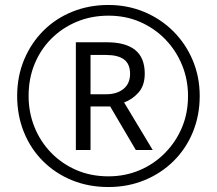

<svg xmlns="http://www.w3.org/2000/svg" viewBox="-20 -743 872 772"><path d="M285 -140V-573H410Q485 -573 523.5 -542Q562 -511 562 -447Q562 -399 537 -371Q512 -343 479 -331L594 -140H526L423 -315H344V-140ZM407 -364Q450 -364 476.5 -385.5Q503 -407 503 -446Q503 -486 478.5 -504Q454 -522 407 -522H344V-364ZM416 9Q336 9 269 -18.5Q202 -46 152.5 -95.5Q103 -145 76 -212Q49 -279 49 -357Q49 -436 77 -503Q105 -570 154.5 -619.5Q204 -669 271 -696Q338 -723 416 -723Q493 -723 560 -695Q627 -667 677 -617Q727 -567 755 -500.5Q783 -434 783 -357Q783 -279 755.5 -212Q728 -145 678 -95.5Q628 -46 561 -18.5Q494 9 416 9ZM416 -34Q483 -34 541 -58.5Q599 -83 643 -127.5Q687 -172 711.5 -230Q736 -288 736 -357Q736 -423 712 -481.5Q688 -540 645 -584.5Q602 -629 544 -654.5Q486 -680 416 -680Q347 -680 288.5 -655.5Q230 -631 186.5 -587.5Q143 -544 119 -485.5Q95 -427 95 -357Q95 -291 118.5 -232.5Q142 -174 185 -129.5Q228 -85 286.5 -59.5Q345 -34 416 -34Z"/></svg>

Font: Noto Sans Syriac Eastern Light
Style: Regular
Weight: 300
Designer: Patrick Giasson and the Monotype Design Team
Foundry: Monotype Imaging Inc.
Version: Version 3.001